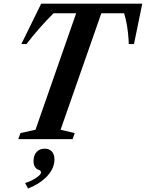

<svg xmlns="http://www.w3.org/2000/svg" viewBox="-20 -782 820 1079"><path d="M82.5 0 95 -34 179.5 -53 408 -707.5H281Q240 -667 199.8 -621Q159.5 -575 129 -534.5H100L211.5 -761.5H779.5L733 -534.5H703.5Q703.5 -541 703.2 -547.5Q703 -554 702.5 -559.5Q700.5 -596.5 694.2 -635Q688 -673.5 677.5 -707.5H549.5L320.5 -53L400 -34L388 0ZM137.5 277.5 121 246.5Q142 240.5 162.5 229.8Q183 219 196.8 207.2Q210.5 195.5 210.5 187Q210.5 182.5 207.5 178.8Q204.5 175 197.5 172.5Q168.5 162.5 168.5 122.5Q168.5 91 185.5 72.2Q202.5 53.5 231 53.5Q257 53.5 271.5 69.5Q286 85.5 286 114Q286 162.5 246.8 206Q207.5 249.5 137.5 277.5Z"/></svg>

Font: Libre Caslon Condensed
Style: Italic
Weight: 400
Italic angle: -22.583°
Designer: Pablo Impallari, Rodrigo Fuenzalida, Katja Schimmel, Ertekin Erdin
Foundry: Pablo Impallari, Rodrigo Fuenzalida
Version: Version 2.000;gftools[0.9.33]